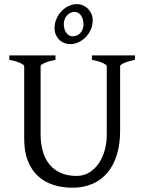

<svg xmlns="http://www.w3.org/2000/svg" viewBox="-20 -879 694 914"><path d="M622.6 -594.2Q589.4 -587.4 570.6 -579.1Q551.8 -570.8 551.8 -564V-255.9Q551.8 -191.9 536.1 -141.6Q520.5 -91.3 491.2 -56.6Q461.9 -22 419.9 -3.7Q377.9 14.6 325.2 14.6Q274.9 14.6 232.7 0.7Q190.4 -13.2 159.9 -41.7Q129.4 -70.3 112.3 -113.8Q95.2 -157.2 95.2 -216.8V-564Q95.2 -569.8 77.4 -578.6Q59.6 -587.4 24.4 -594.2V-615.2H244.1V-594.2Q210.9 -587.4 192.1 -579.1Q173.3 -570.8 173.3 -564V-241.2Q173.3 -194.3 184.3 -157.2Q195.3 -120.1 217 -94.5Q238.8 -68.8 270.5 -55.2Q302.2 -41.5 344.2 -41.5Q378.9 -41.5 405.8 -58.3Q432.6 -75.2 450.9 -102.5Q469.2 -129.9 478.8 -164.8Q488.3 -199.7 488.3 -235.8V-564Q488.3 -569.8 470.5 -578.6Q452.6 -587.4 417.5 -594.2V-615.2H622.6ZM377.4 -763.2Q377.4 -774.9 374.5 -785.6Q371.6 -796.4 366.2 -804.4Q360.8 -812.5 353 -817.4Q345.2 -822.3 335.4 -822.3Q325.2 -822.3 315.9 -818.1Q306.6 -814 299.6 -806.4Q292.5 -798.8 288.1 -788.1Q283.7 -777.3 283.7 -764.2Q283.7 -752.9 286.6 -742.4Q289.6 -731.9 294.9 -723.9Q300.3 -715.8 308.1 -710.9Q315.9 -706.1 325.7 -706.1Q335.4 -706.1 344.7 -709.7Q354 -713.4 361.3 -720.7Q368.7 -728 373 -738.5Q377.4 -749 377.4 -763.2ZM421.4 -783.2Q421.4 -758.3 411.9 -737.5Q402.3 -716.8 387 -701.4Q371.6 -686 352.8 -677.5Q334 -668.9 315.4 -668.9Q298.8 -668.9 284.9 -674.8Q271 -680.7 261 -690.9Q251 -701.2 245.4 -714.8Q239.7 -728.5 239.7 -744.1Q239.7 -769 249.3 -790.3Q258.8 -811.5 273.9 -826.9Q289.1 -842.3 307.9 -850.8Q326.7 -859.4 345.7 -859.4Q361.3 -859.4 375.2 -853.3Q389.2 -847.2 399.4 -836.7Q409.7 -826.2 415.5 -812.3Q421.4 -798.3 421.4 -783.2Z"/></svg>

Font: Noto Serif Devanagari
Style: Bold
Weight: 700
Designer: Monotype Design Team
Foundry: Monotype Imaging Inc.
Version: Version 1.01